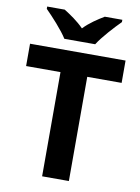

<svg xmlns="http://www.w3.org/2000/svg" viewBox="-100 -1000 779 1067"><g transform="rotate(10 289.5 -467.0)"><path d="M203 -774H377C405 -819 466 -885 502 -921V-934H403C368 -913 323 -884 289 -848C254 -884 212 -912 177 -934H78V-921C115 -884 175 -819 203 -774ZM365 0V-588H559V-714H20V-588H214V0Z"/></g></svg>

Font: Noto Sans Gujarati
Style: Bold
Weight: 700
Designer: Jelle Bosma - Monotype Design Team, Universal Thirst
Foundry: Monotype Imaging Inc.
Version: Version 2.106